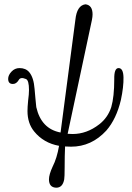

<svg xmlns="http://www.w3.org/2000/svg" viewBox="-20 -676 613 894"><path d="M555 -316Q556 -272 543 -211Q522 -122 475 -68Q406 7 311 7Q293 7 283 6Q281 48 281 106Q281 147 279 159Q272 198 242 198Q208 197 208 159Q208 137 225 100Q245 61 255 3Q183 -10 139 -64Q108 -102 108 -159Q108 -177 111 -208Q115 -237 115 -257Q115 -302 101 -308Q75 -319 67 -303Q56 -285 40 -285Q18 -285 18 -309Q18 -326 33.5 -342.5Q49 -359 71 -359Q100 -359 116 -340Q137 -315 141 -262Q143 -239 145 -217Q147 -195 148 -186.5Q149 -178 149 -177Q172 -76 262 -59L331 -584Q338 -651 378 -656Q411 -652 411 -609Q411 -598 408 -583L295 -53Q304 -52 318 -52Q384 -52 442 -97Q482 -128 498 -177Q512 -225 512 -307Q511 -359 532 -359Q554 -359 555 -316Z"/></svg>

Font: GFS Baskerville
Style: Regular
Weight: 400
Designer: George Matthiopoulos
Foundry: George Matthiopoulos
Version: Version 1.0